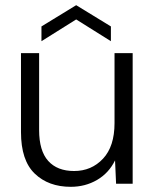

<svg xmlns="http://www.w3.org/2000/svg" viewBox="-20 -709 603 741"><path d="M253 12Q167 12 114 -39Q61 -90 61 -199V-504H131V-207Q131 -127 166 -88Q201 -49 266 -49Q333 -49 377.5 -96.5Q422 -144 422 -234V-504H492V0H428L424 -90Q400 -41 354.5 -14.5Q309 12 253 12ZM140 -550V-607L274 -689L408 -607V-550L274 -634Z"/></svg>

Font: DM Sans Light
Style: Regular
Weight: 300
Designer: Colophon Foundry, Jonny Pinhorn
Foundry: Colophon Foundry
Version: Version 4.004; ttfautohint (v1.8.4.7-5d5b)